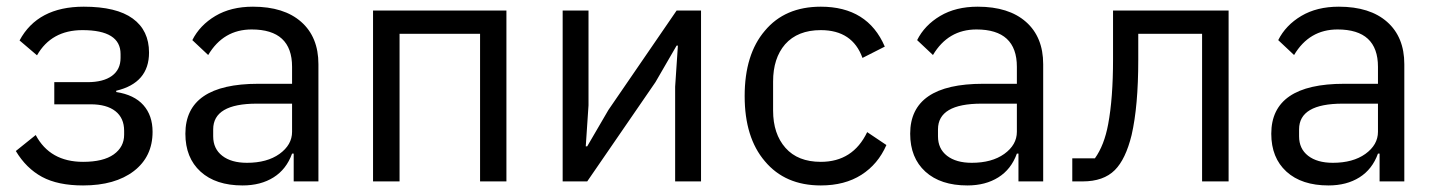

<svg xmlns="http://www.w3.org/2000/svg" viewBox="-20 -548 4342 580"><path d="M231 12.2Q327.6 12.2 384.3 -31.2Q440.9 -74.7 440.9 -149.9Q440.9 -199.2 413.1 -230.5Q385.3 -261.7 331.1 -270V-273.9Q430.2 -297.4 430.2 -389.2Q430.2 -456.1 381.1 -491.9Q332 -527.8 232.9 -527.8Q93.8 -527.8 39.1 -425.8L91.8 -380.9Q135.3 -457 229 -457Q344.2 -457 344.2 -384.8V-373Q344.2 -337.9 318.1 -318.8Q292 -299.8 244.1 -299.8H144V-232.9H253.9Q302.2 -232.9 328.6 -212.2Q355 -191.4 355 -152.8V-141.1Q355 -104 323.5 -81.5Q292 -59.1 231 -59.1Q130.9 -59.1 87.9 -140.1L27.8 -91.8Q59.1 -39.6 106.9 -13.7Q154.8 12.2 231 12.2Z M744.1 -527.8Q837.9 -527.8 889.9 -481.9Q941.9 -436 941.9 -354V0H867.2V-84H862.3Q845.2 -36.6 806.4 -12.2Q767.6 12.2 712.9 12.2Q631.8 12.2 585.9 -29.5Q540 -71.3 540 -144Q540 -294.9 760.3 -294.9H862.3V-346.2Q862.3 -459 740.2 -459Q654.8 -459 608.9 -381.8L561 -426.8Q583.5 -471.7 630.6 -499.8Q677.7 -527.8 744.1 -527.8ZM862.3 -149.9V-234.9H755.9Q624 -234.9 624 -157.2V-136.2Q624 -98.6 651.4 -77.4Q678.7 -56.2 726.1 -56.2Q786.6 -56.2 824.2 -83Q862.3 -110.4 862.3 -149.9Z M1106.9 -516.1V0H1187V-445.8H1430.2V0H1509.8V-516.1Z M1679.7 -516.1V0H1753.9L1960 -299.8L2023.9 -410.2H2027.8L2019.5 -286.1V0H2097.7V-516.1H2023.9L1817.9 -215.8L1753.9 -106H1749.5L1757.8 -230V-516.1Z M2459.5 12.2Q2531.7 12.2 2582 -19.8Q2632.3 -51.8 2657.7 -109.9L2599.6 -148.9Q2556.6 -59.1 2459.5 -59.1Q2390.1 -59.1 2352.8 -101.3Q2315.4 -143.6 2315.4 -213.9V-301.8Q2315.4 -372.1 2351.6 -414.1Q2389.6 -457 2459.5 -457Q2555.2 -457 2585.4 -373L2652.8 -407.2Q2601.1 -527.8 2459.5 -527.8Q2351.1 -527.8 2290.5 -455.1Q2229.5 -383.8 2229.5 -257.8Q2229.5 -132.3 2290.5 -61Q2351.6 12.2 2459.5 12.2Z M2933.6 -527.8Q3027.3 -527.8 3079.3 -481.9Q3131.3 -436 3131.3 -354V0H3056.6V-84H3051.8Q3034.7 -36.6 2995.8 -12.2Q2957 12.2 2902.3 12.2Q2821.3 12.2 2775.4 -29.5Q2729.5 -71.3 2729.5 -144Q2729.5 -294.9 2949.7 -294.9H3051.8V-346.2Q3051.8 -459 2929.7 -459Q2844.2 -459 2798.3 -381.8L2750.5 -426.8Q2772.9 -471.7 2820.1 -499.8Q2867.2 -527.8 2933.6 -527.8ZM3051.8 -149.9V-234.9H2945.3Q2813.5 -234.9 2813.5 -157.2V-136.2Q2813.5 -98.6 2840.8 -77.4Q2868.2 -56.2 2915.5 -56.2Q2976.1 -56.2 3013.7 -83Q3051.8 -110.4 3051.8 -149.9Z M3219.2 -69.8V0H3250.5Q3313.5 0 3347.7 -34.2Q3380.4 -66.9 3398.4 -140.1Q3418.5 -227.5 3418.5 -367.2V-445.8H3611.3V0H3691.4V-516.1H3342.3V-369.1Q3342.3 -251 3327.6 -172.9Q3315.9 -109.4 3287.6 -69.8Z M4024.4 -527.8Q4118.2 -527.8 4170.2 -481.9Q4222.2 -436 4222.2 -354V0H4147.5V-84H4142.6Q4125.5 -36.6 4086.7 -12.2Q4047.9 12.2 3993.2 12.2Q3912.1 12.2 3866.2 -29.5Q3820.3 -71.3 3820.3 -144Q3820.3 -294.9 4040.5 -294.9H4142.6V-346.2Q4142.6 -459 4020.5 -459Q3935.1 -459 3889.2 -381.8L3841.3 -426.8Q3863.8 -471.7 3910.9 -499.8Q3958 -527.8 4024.4 -527.8ZM4142.6 -149.9V-234.9H4036.1Q3904.3 -234.9 3904.3 -157.2V-136.2Q3904.3 -98.6 3931.6 -77.4Q3959 -56.2 4006.3 -56.2Q4066.9 -56.2 4104.5 -83Q4142.6 -110.4 4142.6 -149.9Z"/></svg>

Font: Plexus Sans
Style: Regular
Weight: 400
Version: Version 2.001;PS 002.001;hotconv 1.0.70;makeotf.lib2.5.58329